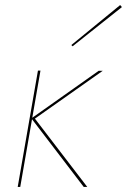

<svg xmlns="http://www.w3.org/2000/svg" viewBox="-20 -739 502 759"><path d="M140 -460 60 0H50L130 -460ZM386 -459 118 -270 325 0H311L104 -271L370 -459ZM267 -556 262 -561 455 -719 462 -711Z"/></svg>

Font: Jost Thin
Style: Italic
Weight: 200
Italic angle: -5°
Version: Version 3.710